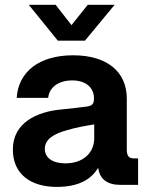

<svg xmlns="http://www.w3.org/2000/svg" viewBox="-20 -751 603 780"><path d="M210.4 8.3C298.3 8.3 349.6 -21.5 377.4 -67.4H379.4C384.8 -23.4 416.5 0 468.3 0H541V-107.4H524.4C503.4 -107.4 495.1 -117.7 495.1 -143.6V-350.6C495.1 -459.5 415 -526.4 276.9 -526.4C138.2 -526.4 54.2 -458.5 47.9 -353.5H175.8C179.7 -395.5 216.8 -424.3 273.4 -424.3C328.6 -424.3 361.8 -395.5 361.8 -351.1C361.8 -331.1 356.4 -321.8 334.5 -318.4C308.6 -314.5 268.6 -310.5 223.1 -305.7C131.8 -296.4 32.2 -253.4 32.2 -143.6C32.2 -41.5 107.4 8.3 210.4 8.3ZM245.6 -87.4C194.8 -87.4 162.1 -108.9 162.1 -146C162.1 -186 198.7 -207.5 253.9 -222.7C292.5 -233.9 326.7 -239.7 362.8 -245.6V-189.5C362.8 -131.8 319.8 -87.4 245.6 -87.4ZM206.1 -731.4H97.2V-731L214.8 -585.9H325.2L445.3 -731V-731.4H336.4L270.5 -648.9Z"/></svg>

Font: Raveo Display Display SemiBold
Style: Regular
Weight: 600
Designer: Jakub Foglar, Rasmus Andersson (Inter)
Foundry: Jakubfoglar.com
Version: Version 1.100;Glyphs 3.2.3 (3260)